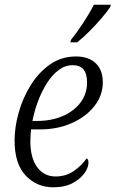

<svg xmlns="http://www.w3.org/2000/svg" viewBox="-20 -786 491 816"><path d="M206 10Q137 10 89.5 -39.5Q42 -89 42 -189Q42 -246 59.5 -308Q77 -370 110.5 -424Q144 -478 192.5 -512Q241 -546 303 -546Q357 -546 387 -517Q417 -488 417 -436Q417 -381 381.5 -335.5Q346 -290 285.5 -263Q225 -236 149 -236H112Q111 -226 110 -211.5Q109 -197 109 -186Q109 -115 138 -75.5Q167 -36 216 -36Q260 -36 294 -59.5Q328 -83 348 -113Q356 -109 356 -95Q356 -74 339 -50Q322 -26 289 -8Q256 10 206 10ZM138 -272Q198 -272 246 -292.5Q294 -313 322 -350Q350 -387 350 -436Q350 -509 289 -509Q257 -509 229.5 -488.5Q202 -468 180 -433.5Q158 -399 142 -357Q126 -315 118 -272ZM279 -606 282 -617Q306 -647 332.5 -687Q359 -727 379 -766H451L449 -757Q435 -736 411 -708Q387 -680 360 -653Q333 -626 308 -606Z"/></svg>

Font: Noto Serif SemiCondensed Light
Style: Italic
Weight: 300
Width: 4
Italic angle: -12°
Designer: Monotype Design Team
Foundry: Monotype Imaging Inc.
Version: Version 2.013; ttfautohint (v1.8.4.7-5d5b)